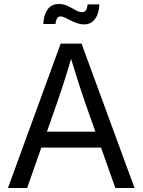

<svg xmlns="http://www.w3.org/2000/svg" viewBox="-20 -947 718 967"><path d="M20 0 285.6 -727.5H390.6L657.7 0H561L407.2 -434.1Q393.1 -475.1 374.3 -533.7Q355.5 -592.3 327.6 -684.1H348.1Q320.8 -591.3 301.8 -532.2Q282.7 -473.1 269 -434.1L116.7 0ZM154.8 -203.6V-283.7H522.9V-203.6ZM403.3 -824.2Q385.3 -824.2 367.9 -830.3Q350.6 -836.4 335.2 -844.5Q319.8 -852.5 306.9 -858.4Q293.9 -864.3 284.7 -864.3Q272 -864.3 266.1 -852.1Q260.3 -839.8 259.3 -826.2H198.2Q199.7 -869.6 218.8 -898.2Q237.8 -926.8 276.4 -926.8Q295.4 -926.8 311.5 -920.7Q327.6 -914.6 341.8 -906.2Q356 -897.9 368.9 -891.8Q381.8 -885.7 394 -885.7Q406.2 -885.7 412.6 -895Q418.9 -904.3 421.4 -924.8H480.5Q479 -879.4 459 -851.8Q439 -824.2 403.3 -824.2Z"/></svg>

Font: Inter 20pt
Style: Regular
Weight: 400
Version: Version 4.001;git-66647c0bb